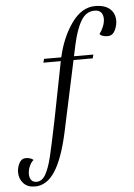

<svg xmlns="http://www.w3.org/2000/svg" viewBox="-171 -705 684 977"><g transform="rotate(-5 170.5 -216.0)"><path d="M453 -577Q453 -552 440.5 -527Q428 -502 403 -502Q374 -502 362 -516Q375 -533 383 -553.5Q391 -574 391 -591Q391 -612 380.5 -624.5Q370 -637 347 -637Q304 -637 278 -593.5Q252 -550 235 -471L223 -415H322L317 -396H219L141 -32Q112 100 70 164Q28 228 -32 228Q-70 228 -91 205Q-112 182 -112 148Q-112 125 -100.5 102.5Q-89 80 -67 80Q-55 80 -44 83.5Q-33 87 -28 93Q-41 103 -49.5 123Q-58 143 -58 162Q-58 181 -49 193Q-40 205 -22 205Q6 205 24 173.5Q42 142 56 84.5Q70 27 97 -106L154 -396H65L70 -415H158Q181 -517 232.5 -588.5Q284 -660 352 -660Q402 -660 427.5 -637Q453 -614 453 -577Z"/></g></svg>

Font: Arapey
Style: Italic
Weight: 400
Italic angle: -12°
Designer: Eduardo Rodriguez Tunni
Foundry: Eduardo Rodriguez Tunni
Version: Version 3.000